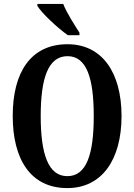

<svg xmlns="http://www.w3.org/2000/svg" viewBox="-20 -951 686 981"><path d="M327 -771H386V-784C362 -822 320 -886 303 -931H171V-921C191 -886 275 -807 327 -771ZM324 10C502 10 601 -137 601 -358C601 -580 502 -725 325 -725C136 -725 45 -580 45 -359C45 -137 136 10 324 10ZM324 -51C226 -51 188 -165 188 -358C188 -551 226 -664 325 -664C423 -664 459 -551 459 -358C459 -165 423 -51 324 -51Z"/></svg>

Font: Noto Serif Bengali ExtraCondensed
Style: Bold
Weight: 700
Width: 2
Designer: Juan Bruce, Universal Thirst, Indian Type Foundry and the Monotype Design Team.
Foundry: Monotype Imaging Inc.
Version: Version 2.003